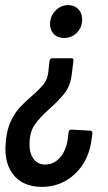

<svg xmlns="http://www.w3.org/2000/svg" viewBox="-20 -519 422 748"><path d="M300 -443Q300 -412 279.5 -391.5Q259 -371 230 -371Q205 -371 190 -386Q175 -401 175 -425Q175 -456 196 -477.5Q217 -499 246 -499Q270 -499 285 -483.5Q300 -468 300 -443ZM266 -282 260 -232Q255 -187 234 -159Q213 -131 174 -96Q134 -61 114.5 -32Q95 -3 95 44Q95 80 111.5 101Q128 122 156 122Q190 122 214 94.5Q238 67 244 22L247 -4Q249 -14 258 -14L331 -10Q340 -10 340 0L337 22Q327 106 273 157.5Q219 209 143 209Q76 209 38.5 169Q1 129 1 60Q1 51 3 27Q8 -18 23.5 -49.5Q39 -81 57.5 -101Q76 -121 105 -146Q135 -172 150 -191Q165 -210 168 -237L173 -282Q175 -292 184 -292H258Q268 -292 266 -282Z"/></svg>

Font: Barlow Condensed Medium
Style: Italic
Weight: 500
Width: 3
Italic angle: -7°
Designer: Jeremy Tribby
Foundry: Tribby Type
Version: Version 1.408